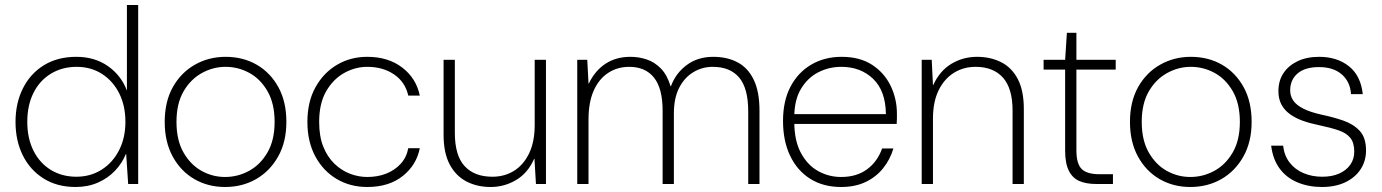

<svg xmlns="http://www.w3.org/2000/svg" viewBox="-20 -735 5521 767"><path d="M282 12Q208 12 154 -22Q100 -56 71 -114.5Q42 -173 42 -248Q42 -323 71.5 -382Q101 -441 155.5 -474.5Q210 -508 285 -508Q358 -508 411 -471Q464 -434 487 -373V-715H532V0H492L484 -120H483Q468 -83 439.5 -53Q411 -23 371 -5.5Q331 12 282 12ZM285 -29Q342 -29 386.5 -57.5Q431 -86 456 -135.5Q481 -185 481 -248Q481 -313 456 -362.5Q431 -412 387 -440Q343 -468 286 -468Q229 -468 184 -441Q139 -414 114 -364.5Q89 -315 89 -248Q89 -182 114 -132.5Q139 -83 183.5 -56Q228 -29 285 -29Z M879 12Q811 12 756.5 -19.5Q702 -51 670 -109.5Q638 -168 638 -248Q638 -329 670.5 -387Q703 -445 758.5 -476.5Q814 -508 881 -508Q951 -508 1005.5 -476.5Q1060 -445 1092 -387Q1124 -329 1124 -248Q1124 -168 1091 -109.5Q1058 -51 1003 -19.5Q948 12 879 12ZM879 -28Q930 -28 975 -52.5Q1020 -77 1048.5 -126Q1077 -175 1077 -248Q1077 -321 1049 -370Q1021 -419 976.5 -443.5Q932 -468 881 -468Q831 -468 786 -443Q741 -418 713 -369.5Q685 -321 685 -248Q685 -175 713 -126Q741 -77 785 -52.5Q829 -28 879 -28Z M1447 12Q1379 12 1325 -20Q1271 -52 1239.5 -110.5Q1208 -169 1208 -248Q1208 -328 1240 -386Q1272 -444 1326 -476Q1380 -508 1447 -508Q1531 -508 1587 -465Q1643 -422 1657 -353H1611Q1599 -407 1554.5 -437.5Q1510 -468 1447 -468Q1399 -468 1355 -443.5Q1311 -419 1283 -370.5Q1255 -322 1255 -248Q1255 -190 1271.5 -149Q1288 -108 1316 -81Q1344 -54 1378 -41Q1412 -28 1447 -28Q1489 -28 1523 -41.5Q1557 -55 1580.5 -80.5Q1604 -106 1611 -143H1657Q1644 -76 1589 -32Q1534 12 1447 12Z M1940 12Q1886 12 1843.5 -10Q1801 -32 1776.5 -78Q1752 -124 1752 -197V-496H1797V-204Q1797 -114 1836 -71.5Q1875 -29 1947 -29Q1996 -29 2034 -53Q2072 -77 2094 -123Q2116 -169 2116 -236V-496H2161V0H2121L2115 -101H2114Q2089 -44 2042 -16Q1995 12 1940 12Z M2286 0V-496H2326L2331 -401H2332Q2357 -453 2399 -480.5Q2441 -508 2499 -508Q2532 -508 2563.5 -497.5Q2595 -487 2620 -461.5Q2645 -436 2659 -390H2660Q2679 -442 2723 -475Q2767 -508 2829 -508Q2885 -508 2926.5 -486Q2968 -464 2991 -416.5Q3014 -369 3014 -293V0H2969V-290Q2969 -382 2933 -425Q2897 -468 2827 -468Q2785 -468 2749.5 -446.5Q2714 -425 2693 -384Q2672 -343 2672 -282V0H2627V-293Q2627 -382 2592.5 -425Q2558 -468 2494 -468Q2446 -468 2409 -443.5Q2372 -419 2351.5 -372.5Q2331 -326 2331 -257V0Z M3340 12Q3269 12 3217 -20.5Q3165 -53 3136.5 -112.5Q3108 -172 3108 -252Q3108 -332 3138 -389Q3168 -446 3221 -477Q3274 -508 3342 -508Q3415 -508 3464 -476Q3513 -444 3538 -392Q3563 -340 3563 -281Q3563 -271 3563 -261.5Q3563 -252 3562 -240H3141V-279H3519Q3518 -372 3468 -420Q3418 -468 3341 -468Q3292 -468 3249.5 -446.5Q3207 -425 3180 -380.5Q3153 -336 3153 -267V-249Q3153 -173 3179.5 -124Q3206 -75 3248.5 -51.5Q3291 -28 3340 -28Q3402 -28 3443.5 -58.5Q3485 -89 3504 -142H3549Q3536 -98 3508 -63Q3480 -28 3438 -8Q3396 12 3340 12Z M3662 0V-496H3702L3707 -395H3708Q3734 -452 3780.5 -480Q3827 -508 3883 -508Q3937 -508 3979.5 -486.5Q4022 -465 4046 -419Q4070 -373 4070 -299V0H4025V-293Q4025 -382 3986.5 -425Q3948 -468 3877 -468Q3829 -468 3790.5 -444Q3752 -420 3729.5 -374Q3707 -328 3707 -261V0Z M4359 0Q4319 0 4291.5 -12Q4264 -24 4249.5 -53.5Q4235 -83 4235 -133V-457H4149V-496H4235L4242 -604H4280V-496H4437V-457H4280V-134Q4280 -81 4301 -60Q4322 -39 4372 -39H4426V0Z M4735 12Q4667 12 4612.5 -19.5Q4558 -51 4526 -109.5Q4494 -168 4494 -248Q4494 -329 4526.5 -387Q4559 -445 4614.5 -476.5Q4670 -508 4737 -508Q4807 -508 4861.5 -476.5Q4916 -445 4948 -387Q4980 -329 4980 -248Q4980 -168 4947 -109.5Q4914 -51 4859 -19.5Q4804 12 4735 12ZM4735 -28Q4786 -28 4831 -52.5Q4876 -77 4904.5 -126Q4933 -175 4933 -248Q4933 -321 4905 -370Q4877 -419 4832.5 -443.5Q4788 -468 4737 -468Q4687 -468 4642 -443Q4597 -418 4569 -369.5Q4541 -321 4541 -248Q4541 -175 4569 -126Q4597 -77 4641 -52.5Q4685 -28 4735 -28Z M5261 12Q5207 12 5163 -6.5Q5119 -25 5092 -61.5Q5065 -98 5058 -153H5106Q5110 -114 5131.5 -86Q5153 -58 5187 -43.5Q5221 -29 5262 -29Q5302 -29 5330.5 -42Q5359 -55 5374.5 -77.5Q5390 -100 5390 -129Q5390 -165 5374 -184.5Q5358 -204 5327 -214.5Q5296 -225 5249 -235Q5214 -242 5184.5 -252.5Q5155 -263 5133 -279Q5111 -295 5099 -317.5Q5087 -340 5087 -371Q5087 -412 5107 -442.5Q5127 -473 5163.5 -490.5Q5200 -508 5250 -508Q5321 -508 5368.5 -470.5Q5416 -433 5424 -359H5377Q5374 -408 5340.5 -437.5Q5307 -467 5249 -467Q5193 -467 5163.5 -441.5Q5134 -416 5134 -374Q5134 -351 5146.5 -333Q5159 -315 5186.5 -301Q5214 -287 5259 -277Q5307 -267 5347 -253Q5387 -239 5412 -212Q5437 -185 5437 -134Q5437 -92 5415.5 -59Q5394 -26 5354.5 -7Q5315 12 5261 12Z"/></svg>

Font: DM Sans 28pt ExtraLight
Style: Regular
Weight: 250
Version: Version 4.004;gftools[0.9.30]